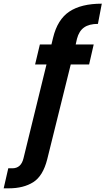

<svg xmlns="http://www.w3.org/2000/svg" viewBox="-147 -795 574 1045"><path d="M-127 230 -102 121H-80Q-32 121 -19 66L106 -444H44L70 -553H133L142 -590Q166 -689 230.5 -732Q295 -775 407 -775L386 -665Q338 -665 310.5 -645.5Q283 -626 272 -584L265 -553H363L338 -444H238L110 72Q87 163 34 196.5Q-19 230 -99 230Z"/></svg>

Font: Host Grotesk
Style: Bold Italic
Weight: 700
Italic angle: -8°
Designer: Doğukan Karapınar
Foundry: Element Type
Version: Version 1.003; ttfautohint (v1.8.4.7-5d5b)